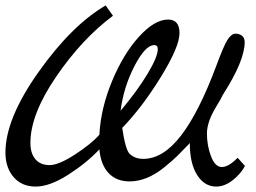

<svg xmlns="http://www.w3.org/2000/svg" viewBox="-23 -698 943 707"><path d="M852 -117 879 -87Q864 -58 834 -34.5Q804 -11 773 -11Q730 -11 703 -53.5Q676 -96 676 -169Q677 -171 677 -172Q646 -140 630 -124Q614 -108 582 -82Q518 -30 454 -30Q406 -30 377 -60.5Q348 -91 343 -148Q296 -98 228 -54.5Q160 -11 108.5 -11Q57 -11 27 -46Q-3 -81 -3 -136Q-3 -261 119 -433Q241 -605 366 -678L393 -640Q279 -555 184 -416Q89 -277 89 -172Q89 -133 107.5 -111.5Q126 -90 159.5 -90Q193 -90 253 -129Q313 -168 343 -202Q348 -299 389.5 -399Q431 -499 488.5 -562.5Q546 -626 596 -626Q638 -626 638 -576Q638 -526 569 -414Q500 -302 427 -227Q439 -147 454 -132Q473 -113 505 -113Q577 -113 643 -198Q709 -283 774 -457Q800 -528 814.5 -551Q829 -574 844 -574Q859 -574 868.5 -566Q878 -558 878 -543Q878 -474 797 -348Q792 -336 776 -310Q739 -251 739 -206.5Q739 -162 754 -122.5Q769 -83 794 -83Q819 -83 852 -117ZM545 -532Q512 -532 472 -454.5Q432 -377 421 -290Q483 -364 520.5 -426.5Q558 -489 558 -517Q558 -532 545 -532Z"/></svg>

Font: Marck Script
Style: Regular
Weight: 400
Designer: Denis Masharov, Marck Fogel
Foundry: Denis Masharov
Version: Version 1.002